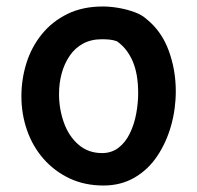

<svg xmlns="http://www.w3.org/2000/svg" viewBox="-20 -568 606 592"><path d="M297 -548Q320 -548 346 -543.5Q372 -539 395 -530.5Q418 -522 432 -509Q478 -472 500 -412.5Q522 -353 522 -287Q522 -232 507.5 -180.5Q493 -129 465 -87Q437 -45 395 -20.5Q353 4 299 4Q241 4 194.5 -18Q148 -40 114.5 -78Q81 -116 63.5 -166Q46 -216 46 -271Q46 -324 61.5 -373.5Q77 -423 109 -462.5Q141 -502 188 -525Q235 -548 297 -548ZM162 -278Q162 -232 177 -190Q192 -148 222 -122Q252 -96 295 -96Q324 -96 345.5 -112.5Q367 -129 380.5 -157Q394 -185 400 -217.5Q406 -250 406 -281Q406 -341 388.5 -380.5Q371 -420 340 -441Q328 -445 317 -446Q306 -447 294 -447Q261 -447 236 -433.5Q211 -420 194.5 -395.5Q178 -371 170 -341Q162 -311 162 -278Z"/></svg>

Font: Playpen Sans Medium
Style: Regular
Weight: 500
Designer: Laura Meseguer, Veronika Burian, José Scaglione
Foundry: TypeTogether
Version: Version 1.001